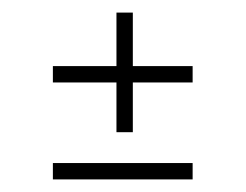

<svg xmlns="http://www.w3.org/2000/svg" viewBox="-20 -341 390 305"><path d="M64 -56V-82H286V-56ZM165 -131V-321H191V-131ZM64 -210V-236H286V-210Z"/></svg>

Font: Darker Grotesque Light Light
Style: Regular
Weight: 300
Version: Version 1.000;gftools[0.9.28]